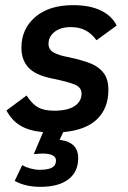

<svg xmlns="http://www.w3.org/2000/svg" viewBox="-20 -502 495 744"><path d="M400 -153Q400 -83 356.5 -40.5Q313 2 225 10L211 40Q283 48 283 111Q283 164 245 193Q207 222 137 222Q78 222 37 199L66 138Q80 146 98.5 151Q117 156 133 156Q166 156 181.5 147.5Q197 139 197 120Q197 93 143 93Q135 93 111 95L147 10Q92 5 58.5 -15.5Q25 -36 5 -74L83 -132Q104 -99 127.5 -86Q151 -73 190 -73Q242 -73 269 -91Q296 -109 296 -139Q296 -163 270.5 -174Q245 -185 181 -198Q117 -211 90 -240.5Q63 -270 63 -317Q63 -390 116.5 -436Q170 -482 263 -482Q329 -482 371.5 -461Q414 -440 432 -403L354 -346Q335 -372 311 -384.5Q287 -397 255 -397Q215 -397 191.5 -378.5Q168 -360 168 -332Q168 -309 189 -298Q210 -287 243 -281Q300 -269 332.5 -255.5Q365 -242 382.5 -218Q400 -194 400 -153Z"/></svg>

Font: KoHo SemiBold
Style: Italic
Weight: 600
Italic angle: -10°
Version: Version 1.000; ttfautohint (v1.6)